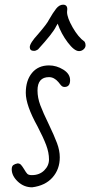

<svg xmlns="http://www.w3.org/2000/svg" viewBox="-20 -796 385 819"><path d="M55 -99Q64 -99 69.5 -93Q75 -87 83 -74Q91 -60 96.5 -54.5Q102 -49 116 -49Q148 -49 168.5 -69Q189 -89 189 -116Q189 -145 177 -177Q165 -209 140 -257Q90 -347 90 -400Q90 -453 116.5 -485Q143 -517 189 -517Q221 -517 250 -499Q279 -481 279 -454Q279 -425 255 -425Q248 -425 243.5 -429Q239 -433 235 -438.5Q231 -444 229 -446Q211 -467 189 -467Q140 -467 140 -410Q140 -379 152 -347Q164 -315 188 -266Q211 -218 223 -186Q235 -154 235 -125Q235 -74 204 -39Q173 -4 117 3Q82 3 56 -21.5Q30 -46 30 -74Q30 -87 37 -92Q44 -97 55 -99ZM226 -695Q223 -691 219 -683Q206 -655 142 -585Q133 -579 125 -579Q107 -579 107 -595Q107 -612 143 -651Q181 -695 189 -712Q206 -742 219.5 -759Q233 -776 249 -776Q267 -776 267 -757L266 -745Q266 -721 290 -679Q314 -637 341 -618Q345 -611 345 -603Q345 -593 336.5 -585.5Q328 -578 317 -578Q297 -578 269 -615Q241 -652 226 -695Z"/></svg>

Font: Bad Script
Style: Regular
Weight: 400
Italic angle: -10°
Designer: Roman Shchyukin (Gaslight Type Foundry), Cyreal (Charset Expansion)
Foundry: Gaslight
Version: Version 2.000